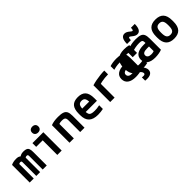

<svg xmlns="http://www.w3.org/2000/svg" viewBox="275 -2212 3850 3850"><g transform="rotate(-45 2200.0 -286.5)"><path d="M33 0V-500Q63 -515 98.5 -522.5Q134 -530 176 -530Q211 -530 232 -523.5Q253 -517 275 -500Q303 -517 327 -523.5Q351 -530 386 -530Q436 -530 465 -516Q494 -502 505.5 -470Q517 -438 517 -381V0H402V-382Q402 -397 399 -406Q396 -415 388 -419Q380 -423 367 -423Q355 -423 346 -419.5Q337 -416 329 -410V0H220V-394Q220 -404 216.5 -410.5Q213 -417 206 -420Q199 -423 187 -423Q164 -423 148 -410V0Z M816 0V-414H631V-520H940V0ZM863 -589Q823 -589 798.5 -611.5Q774 -634 774 -673Q774 -713 798.5 -735Q823 -757 863 -757Q904 -757 928 -735Q952 -713 952 -673Q952 -634 928 -611.5Q904 -589 863 -589Z M1162 -498Q1205 -515 1254 -522.5Q1303 -530 1364 -530Q1451 -530 1499.5 -513Q1548 -496 1568 -454.5Q1588 -413 1588 -340V0H1465V-333Q1465 -368 1456 -387.5Q1447 -407 1425.5 -415Q1404 -423 1365 -423Q1343 -423 1325.5 -420.5Q1308 -418 1287 -410.5Q1266 -403 1235 -389L1285 -466V0H1162Z M1965 10Q1833 10 1768.5 -51.5Q1704 -113 1704 -240V-280Q1704 -409 1757.5 -469.5Q1811 -530 1925 -530Q2039 -530 2092.5 -469.5Q2146 -409 2146 -280V-206H1769V-304H2052L2025 -272V-275Q2025 -357 2002.5 -391Q1980 -425 1926 -425Q1872 -425 1849 -391Q1826 -357 1826 -275V-245Q1826 -184 1838 -152Q1850 -120 1882 -107.5Q1914 -95 1973 -95Q2005 -95 2037 -98Q2069 -101 2114 -111V-6Q2080 1 2041 5.5Q2002 10 1965 10Z M2316 -475Q2372 -492 2435.5 -504Q2499 -516 2562.5 -523Q2626 -530 2678 -530V-423Q2632 -423 2582.5 -418Q2533 -413 2487.5 -403.5Q2442 -394 2407 -382L2441 -440V0H2316Z M3038 10Q2923 10 2861.5 -35.5Q2800 -81 2800 -165Q2800 -250 2863.5 -293.5Q2927 -337 3051 -337H3162V-238H3049Q2985 -238 2954 -220.5Q2923 -203 2923 -166Q2923 -131 2950.5 -111.5Q2978 -92 3028 -92Q3057 -92 3083 -99Q3109 -106 3130 -119L3104 -54V-337Q3104 -375 3097.5 -394Q3091 -413 3070.5 -419.5Q3050 -426 3010 -426Q2983 -426 2956.5 -423.5Q2930 -421 2899.5 -415.5Q2869 -410 2831 -399V-503Q2869 -516 2917 -523Q2965 -530 3019 -530Q3099 -530 3144.5 -513Q3190 -496 3208.5 -454.5Q3227 -413 3227 -340V-22Q3191 -7 3139.5 1.5Q3088 10 3038 10Z M3170 196Q3155 196 3141.5 195Q3128 194 3115 193V99Q3126 101 3138 102Q3150 103 3161 103Q3175 103 3185 99Q3195 95 3200 87.5Q3205 80 3205 68Q3205 43 3181 15.5Q3157 -12 3111 -40L3222 -69Q3270 -32 3294 6.5Q3318 45 3318 87Q3318 122 3301 146.5Q3284 171 3251 183.5Q3218 196 3170 196ZM3258 -12Q2991 -12 2991 -262V-302Q2991 -552 3258 -552Q3332 -552 3393 -536V-316H3271V-519L3327 -426Q3306 -434 3281 -438.5Q3256 -443 3232 -443Q3170 -443 3142.5 -408.5Q3115 -374 3115 -293V-271Q3115 -213 3128.5 -180Q3142 -147 3175 -134Q3208 -121 3267 -121Q3300 -121 3328 -124.5Q3356 -128 3393 -137V-28Q3362 -21 3328 -16.5Q3294 -12 3258 -12Z M3588 10Q3473 10 3411.5 -35.5Q3350 -81 3350 -165Q3350 -250 3413.5 -293.5Q3477 -337 3601 -337H3712V-238H3599Q3535 -238 3504 -220.5Q3473 -203 3473 -166Q3473 -131 3500.5 -111.5Q3528 -92 3578 -92Q3607 -92 3633 -99Q3659 -106 3680 -119L3654 -54V-337Q3654 -375 3647.5 -394Q3641 -413 3620.5 -419.5Q3600 -426 3560 -426Q3533 -426 3506.5 -423.5Q3480 -421 3449.5 -415.5Q3419 -410 3381 -399V-503Q3419 -516 3467 -523Q3515 -530 3569 -530Q3649 -530 3694.5 -513Q3740 -496 3758.5 -454.5Q3777 -413 3777 -340V-22Q3741 -7 3689.5 1.5Q3638 10 3588 10ZM3663 -574Q3639 -574 3613 -586Q3587 -598 3552 -627Q3537 -640 3526.5 -646.5Q3516 -653 3510 -653Q3498 -653 3492.5 -636.5Q3487 -620 3487 -584H3378Q3378 -676 3405.5 -722.5Q3433 -769 3487 -769Q3511 -769 3537 -758Q3563 -747 3598 -717Q3613 -704 3623.5 -697.5Q3634 -691 3640 -691Q3652 -691 3657.5 -707.5Q3663 -724 3663 -759H3772Q3772 -669 3744.5 -621.5Q3717 -574 3663 -574Z M4125 10Q4010 10 3953 -52Q3896 -114 3896 -240V-280Q3896 -407 3953 -468.5Q4010 -530 4125 -530Q4241 -530 4297.5 -468.5Q4354 -407 4354 -280V-240Q4354 -114 4297.5 -52Q4241 10 4125 10ZM4125 -99Q4181 -99 4205 -133.5Q4229 -168 4229 -249V-271Q4229 -352 4205 -386.5Q4181 -421 4125 -421Q4070 -421 4045.5 -386.5Q4021 -352 4021 -271V-249Q4021 -168 4045.5 -133.5Q4070 -99 4125 -99Z"/></g></svg>

Font: M PLUS Code Latin SemiExpanded SemiBold
Style: Regular
Weight: 600
Width: 6
Designer: Coji Morishita
Foundry: UNDERFOREST DESIGN
Version: Version 1.002; ttfautohint (v1.8.3)